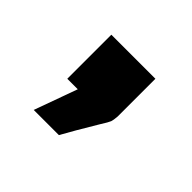

<svg xmlns="http://www.w3.org/2000/svg" viewBox="-74 -246 453 453"><g transform="rotate(45 153.0 -19.5)"><path d="M76 0V-147H223V-21Q222 -8 220 -2.5Q218 3 206 22Q173 77 156 108H72L111 0Z"/></g></svg>

Font: Coval
Style: Black
Weight: 1000
Foundry: Context Ltd
Version: Version 001.000